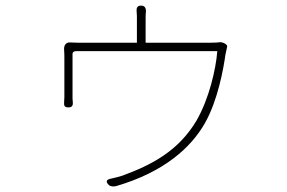

<svg xmlns="http://www.w3.org/2000/svg" viewBox="-20 -617 1020 683"><path d="M624 -435H753C748 -371 724 -266 679 -188C615 -80 519 -30 415 8C405 11 391 15 377 18C359 21 354 28 367 41C373 47 385 47 393 45C565 -5 660 -93 709 -179C755 -260 775 -373 782 -423C784 -434 787 -444 788 -451C789 -453 787 -457 783 -460L780 -462C773 -466 766 -467 764 -467C757 -466 747 -465 728 -465H498V-552C498 -558 498 -566 499 -575C500 -588 495 -597 482 -597C469 -597 465 -590 466 -577C467 -567 467 -558 467 -552V-465H277C261 -465 244 -465 229 -466C216 -467 207 -457 208 -441C209 -429 209 -416 209 -408C209 -382 209 -294 209 -272C209 -266 208 -259 208 -252C207 -240 211 -235 223 -235C236 -235 240 -241 239 -254C238 -260 238 -267 238 -272C238 -292 238 -382 238 -425C238 -431 242 -435 251 -435H495Z"/></svg>

Font: GenSenRounded2 TW EL
Style: Regular
Weight: 250
Version: Version 2.100;PS 2.1;hotconv 16.6.51;makeotf.lib2.5.65220 DE